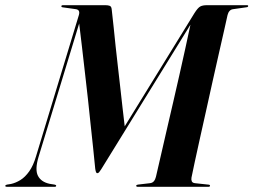

<svg xmlns="http://www.w3.org/2000/svg" viewBox="-66 -720 976 740"><path d="M416 -221.5 391.5 -195.5 683.5 -669.5Q696.5 -690 705.8 -695Q715 -700 732 -700H885.5Q888.5 -700 889.5 -699.2Q890.5 -698.5 890.5 -697Q890.5 -695 889.2 -693.8Q888 -692.5 884 -692L831.5 -684.5Q824 -683.5 818.8 -677.8Q813.5 -672 811 -662Q806.5 -642 797.8 -602.8Q789 -563.5 777.2 -512.2Q765.5 -461 752.8 -403.8Q740 -346.5 727.5 -289.5Q715 -232.5 703.5 -181.8Q692 -131 684 -92.8Q676 -54.5 672 -35.5Q670.5 -27.5 673.2 -21.2Q676 -15 685.5 -14L736.5 -8.5Q740 -8.5 741.8 -7.2Q743.5 -6 743.5 -4Q743.5 -2.5 742 -1.2Q740.5 0 737 0H465Q462 0 460.5 -1Q459 -2 459 -4Q459 -6 460.8 -7Q462.5 -8 465.5 -8.5L512 -14Q521.5 -15 527 -21.5Q532.5 -28 535 -38.5Q546 -86 557 -133.8Q568 -181.5 579.2 -230.2Q590.5 -279 602 -328.5Q613.5 -378 625 -429Q636.5 -480 648.2 -533Q660 -586 671.5 -641L683.5 -650L324 -67.5Q319.5 -60.5 316.2 -56.5Q313 -52.5 309 -52.5Q305.5 -52.5 303.8 -57.5Q302 -62.5 301 -70Q297.5 -108.5 292.8 -151.2Q288 -194 283.2 -241Q278.5 -288 273 -337.5Q267.5 -387 261.5 -438.8Q255.5 -490.5 249.5 -543Q243.5 -595.5 237 -647.5L246 -652L82.5 -115Q68 -66.5 80.2 -42.5Q92.5 -18.5 125.5 -11.5L144.5 -8.5Q150.5 -7.5 150.5 -4Q150.5 -2 149 -1Q147.5 0 144.5 0H-39.5Q-42.5 0 -44 -0.8Q-45.5 -1.5 -45.5 -3.5Q-45.5 -5.5 -43.8 -6.8Q-42 -8 -39 -8.5L-23.5 -11Q-5.5 -15 12.8 -26.2Q31 -37.5 46.8 -59.8Q62.5 -82 73 -118L238 -662Q241 -672.5 237.8 -678.2Q234.5 -684 224 -685L177.5 -691.5Q173 -692 171.8 -693Q170.5 -694 170.5 -696Q170.5 -698 172.2 -699Q174 -700 177 -700H340.5Q350.5 -700 357 -697.5Q363.5 -695 364.5 -684Q368.5 -651 372 -615.5Q375.5 -580 379.5 -542.8Q383.5 -505.5 388 -466.8Q392.5 -428 397 -387.8Q401.5 -347.5 406.2 -305.8Q411 -264 416 -221.5Z"/></svg>

Font: Fraunces 120pt SemiBold
Style: Italic
Weight: 600
Italic angle: -16°
Version: Version 1.000;[b76b70a41]